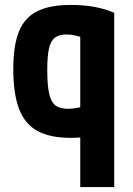

<svg xmlns="http://www.w3.org/2000/svg" viewBox="-20 -550 540 780"><path d="M306 210V-462L337 -390Q307 -401 287 -405.5Q267 -410 250 -410Q220 -410 203 -397Q186 -384 179 -353Q172 -322 172 -267Q172 -205 179.5 -170.5Q187 -136 205 -122Q223 -108 256 -108Q273 -108 292.5 -111.5Q312 -115 341 -124L375 -1Q350 4 323 7Q296 10 267 10Q183 10 132 -18Q81 -46 57.5 -107.5Q34 -169 34 -270Q34 -365 57 -422Q80 -479 131.5 -504.5Q183 -530 268 -530Q371 -530 444 -498V210Z"/></svg>

Font: M PLUS 1 Code
Style: Bold
Weight: 700
Designer: Coji Morishita
Foundry: UNDERFOREST DESIGN
Version: Version 1.002